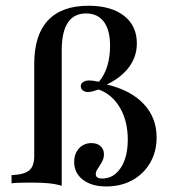

<svg xmlns="http://www.w3.org/2000/svg" viewBox="-20 -651 611 682"><path d="M357.3 11.3Q305.6 11.3 274.6 -12.5Q243.5 -36.3 243.5 -75.8Q243.5 -105.6 260.9 -124.2Q278.2 -142.7 304.8 -142.7Q325 -142.7 337.1 -131.9Q349.2 -121 349.2 -103.2Q349.2 -91.1 344.8 -81.5Q340.3 -71.8 334.7 -63.3Q329 -54.8 324.6 -47.6Q320.2 -40.3 320.2 -32.3Q320.2 -16.9 342.7 -16.9Q371 -16.9 391.1 -34.3Q411.3 -51.6 422.6 -82.3Q433.9 -112.9 433.9 -154.8Q433.9 -220.2 406.5 -267.7Q379 -315.3 330.6 -333.1Q318.5 -329 309.7 -326.6Q300.8 -324.2 292.7 -324.2Q281.5 -324.2 274.2 -329.8Q266.9 -335.5 266.9 -345.2Q266.9 -354 275.4 -359.7Q283.9 -365.3 296.8 -365.3Q303.2 -365.3 312.1 -364.1Q321 -362.9 331.5 -360.5Q351.6 -384.7 361.3 -417.3Q371 -450 371 -487.9Q371 -543.5 349.2 -573.4Q327.4 -603.2 285.5 -603.2Q242.7 -603.2 221 -570.6Q199.2 -537.9 199.2 -471V8.9Q177.4 2.4 152.4 0Q127.4 -2.4 92.7 -2.4Q72.6 -2.4 54 -2Q35.5 -1.6 21 0V-29Q65.3 -30.6 83.5 -45.6Q101.6 -60.5 101.6 -96V-424.2Q101.6 -526.6 150.4 -578.6Q199.2 -630.6 294.4 -630.6Q374.2 -630.6 420.2 -595.2Q466.1 -559.7 466.1 -496.8Q466.1 -450.8 439.1 -413.7Q412.1 -376.6 359.7 -350.8Q444.4 -330.6 490.3 -281.9Q536.3 -233.1 536.3 -162.9Q536.3 -112.1 513.3 -72.6Q490.3 -33.1 450 -10.9Q409.7 11.3 357.3 11.3Z"/></svg>

Font: Playfair 5pt SemiExpanded Light SemiBold
Style: Regular
Weight: 600
Version: Version 2.001;gftools[0.9.30]